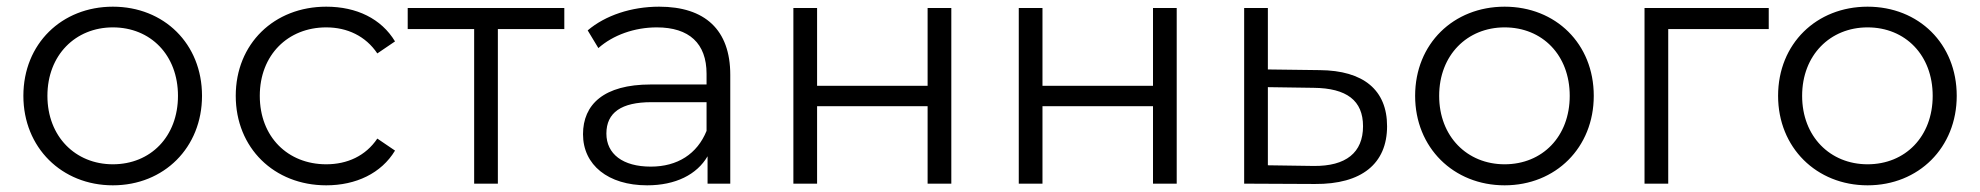

<svg xmlns="http://www.w3.org/2000/svg" viewBox="-20 -550 5931 575"><path d="M50 -263C50 -108 165 5 318 5C471 5 585 -108 585 -263C585 -419 471 -530 318 -530C165 -530 50 -419 50 -263ZM122 -263C122 -385 206 -468 318 -468C431 -468 513 -385 513 -263C513 -141 431 -58 318 -58C206 -58 122 -141 122 -263Z M957 5C1046 5 1122 -31 1163 -99L1110 -135C1075 -83 1020 -58 957 -58C842 -58 758 -140 758 -263C758 -385 842 -468 957 -468C1020 -468 1075 -442 1110 -390L1163 -426C1122 -494 1048 -530 957 -530C801 -530 686 -419 686 -263C686 -107 801 5 957 5Z M1201 -463H1400V0H1471V-463H1670V-526H1201Z M1918 5C2003 5 2067 -27 2099 -82V0H2167V-326C2167 -461 2091 -530 1954 -530C1871 -530 1793 -504 1740 -459L1772 -406C1816 -445 1880 -468 1947 -468C2044 -468 2096 -420 2096 -329V-297H1929C1788 -297 1726 -237 1726 -148C1726 -56 1801 5 1918 5ZM1796 -150C1796 -213 1841 -244 1931 -244H2096V-158C2068 -89 2009 -51 1929 -51C1845 -51 1796 -89 1796 -150Z M2356 0H2427V-232H2758V0H2829V-526H2758V-293H2427V-526H2356Z M3031 0H3102V-232H3433V0H3504V-526H3433V-293H3102V-526H3031Z M3918 1C4058 2 4134 -60 4134 -172C4134 -280 4064 -339 3932 -340L3777 -342V-526H3706V0ZM3914 -287C4013 -286 4062 -249 4062 -172C4062 -93 4011 -52 3914 -53L3777 -55V-289Z M4218 -263C4218 -108 4333 5 4486 5C4639 5 4753 -108 4753 -263C4753 -419 4639 -530 4486 -530C4333 -530 4218 -419 4218 -263ZM4290 -263C4290 -385 4374 -468 4486 -468C4599 -468 4681 -385 4681 -263C4681 -141 4599 -58 4486 -58C4374 -58 4290 -141 4290 -263Z M5277 -526H4905V0H4976V-463H5277Z M5305 -263C5305 -108 5420 5 5573 5C5726 5 5840 -108 5840 -263C5840 -419 5726 -530 5573 -530C5420 -530 5305 -419 5305 -263ZM5377 -263C5377 -385 5461 -468 5573 -468C5686 -468 5768 -385 5768 -263C5768 -141 5686 -58 5573 -58C5461 -58 5377 -141 5377 -263Z"/></svg>

Font: Malon Grotesk
Style: Regular
Weight: 400
Designer: Julieta Ulanovsky
Foundry: Julieta Ulanovsky
Version: Version 7.200